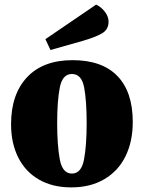

<svg xmlns="http://www.w3.org/2000/svg" viewBox="-20 -791 624 833"><path d="M556 -262Q556 -177 524.5 -113Q493 -49 432.5 -13.5Q372 22 289 22Q208 22 149 -12Q90 -46 59 -108Q28 -170 28 -252Q28 -382 97.5 -456Q167 -530 295 -530Q423 -530 489.5 -461Q556 -392 556 -262ZM356 -257Q356 -354 345 -412Q334 -470 292 -470Q251 -470 239.5 -411.5Q228 -353 228 -257Q228 -160 239.5 -99Q251 -38 292 -38Q333 -38 344.5 -99Q356 -160 356 -257ZM451 -697Q451 -663 423 -646.5Q395 -630 340 -614L199 -574L177 -621L397 -771Q419 -761 435 -740Q451 -719 451 -697Z"/></svg>

Font: Sansita ExtraBold
Style: Regular
Weight: 800
Designer: Pablo Cosgaya
Foundry: Omnibus-Type
Version: Version 1.006